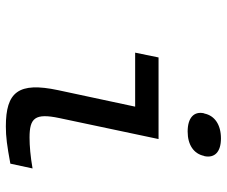

<svg xmlns="http://www.w3.org/2000/svg" viewBox="-78 -670 757 640"><g transform="rotate(90 300.0 -349.5)"><path d="M438 -70C373 -70 356 -88 373 -169L443 -500H171L155 -422H335L280 -165C252 -33 286 9 401 9C436 9 465 5 525 -6L541 -80C501 -73 466 -70 438 -70ZM357 -651C350 -618 372 -597 418 -597C463 -597 492 -618 499 -651L500 -653C507 -687 486 -708 441 -708C395 -708 365 -687 358 -653Z"/></g></svg>

Font: LT Wave Mono
Style: Italic
Weight: 400
Designer: Daniel Lyons
Version: Version 2.5 (Glyphs App)